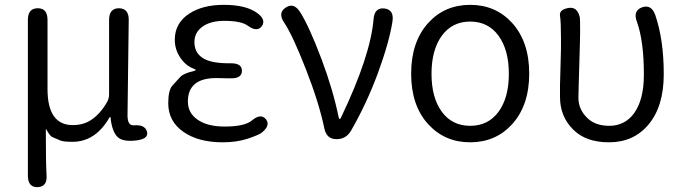

<svg xmlns="http://www.w3.org/2000/svg" viewBox="-20 -574 2820 792"><path d="M135 198Q95 199 95 150V-492Q95 -540 136 -540Q176 -540 176 -492V-207Q176 -58 280 -58Q323 -58 354 -78Q393 -103 421 -152Q430 -167 430 -185V-492Q430 -540 471 -540Q512 -539 511 -491L506 -98Q506 -55 532 -57Q577 -61 586 -32Q595 -2 545 5Q483 13 462 -12Q441 -37 436 -89Q435 -94 432 -90Q374 11 279 11Q241 11 229 5.5Q217 0 195 -9Q187 -12 171 -40Q169 -44 169 -39Q169 99 172 148Q176 196 135 198Z M898 13Q798 13 736 -30.5Q674 -74 674 -148Q674 -203 692 -222Q708 -239 724 -257Q737 -271 779 -281Q787 -283 787 -285.5Q787 -288 778 -291Q746 -303 723.5 -336.5Q701 -370 701 -410Q701 -479 761 -518Q816 -554 903 -554Q994 -554 1040 -521Q1079 -493 1060 -466Q1041 -440 1002 -468Q975 -488 905 -488Q851 -488 818 -466Q782 -442 782 -400.5Q782 -359 813 -337Q847 -312 930 -313Q978 -314 978 -282Q978 -249 929 -251H920Q896 -252 872 -252Q755 -252 755 -155Q755 -108 795.5 -80Q836 -52 907 -52Q989 -52 1019 -77Q1056 -108 1077 -82Q1097 -57 1060 -27Q1047 -17 1002 -2Q957 13 898 13Z M1368 0Q1327 0 1318 -44Q1296 -150 1242 -288Q1187 -429 1152 -481Q1125 -521 1159 -543Q1192 -565 1218 -524Q1254 -468 1306 -331Q1354 -203 1377 -90Q1379 -83 1381.5 -83Q1384 -83 1388 -92Q1508 -343 1521 -495Q1525 -544 1566 -539Q1606 -534 1599 -486Q1586 -401 1538 -270Q1491 -144 1428 -35Q1408 0 1368 0Z M1747 -61Q1676 -138 1676 -270Q1676 -402 1747 -480Q1815 -554 1919.5 -554Q2024 -554 2092 -480Q2163 -402 2163 -270.5Q2163 -139 2092 -61Q2024 13 1919.5 13Q1815 13 1747 -61ZM1802.5 -113Q1845 -55 1919.5 -55Q1994 -55 2036.5 -113Q2079 -171 2079 -269.5Q2079 -368 2036.5 -426.5Q1994 -485 1919.5 -485Q1845 -485 1802.5 -426.5Q1760 -368 1760 -269.5Q1760 -171 1802.5 -113Z M2492 13Q2397 13 2345 -39Q2290 -93 2290 -174Q2290 -198 2290 -222L2294 -371Q2294 -395 2294 -419Q2294 -484 2290 -509Q2286 -534 2324 -541Q2362 -548 2372 -501Q2373 -497 2373 -439Q2373 -415 2372 -391L2367 -218Q2366 -194 2366 -170Q2366 -122 2404 -86Q2437 -55 2493 -55Q2557 -55 2595 -106Q2636 -162 2636 -266Q2636 -405 2607 -485Q2590 -530 2629 -544Q2667 -557 2683 -512Q2718 -410 2718 -268Q2718 -134 2654 -59Q2593 13 2492 13Z"/></svg>

Font: Resource Han Rounded KR Normal
Style: Regular
Weight: 350
Designer: Cyano Hao (round all glyphs); Ryoko NISHIZUKA 西塚涼子 (kana, bopomofo & ideographs); Paul D. Hunt (Latin, Greek & Cyrillic)
Foundry: Cyano Hao
Version: 0.990